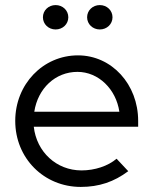

<svg xmlns="http://www.w3.org/2000/svg" viewBox="-20 -727 604 756"><path d="M199 -611C227 -611 249 -632 249 -659C249 -686 227 -707 199 -707C171 -707 149 -686 149 -659C149 -632 171 -611 199 -611ZM373 -611C401 -611 423 -632 423 -659C423 -686 401 -707 373 -707C345 -707 323 -686 323 -659C323 -632 345 -611 373 -611ZM298 9C370 9 429 -11 485 -53L439 -102C405 -73 353 -56 301 -56C202 -56 124 -129 113 -228H524V-251C524 -395 420 -509 287 -509C149 -509 40 -395 40 -251C40 -104 153 9 298 9ZM115 -287C129 -379 198 -444 285 -444C368 -444 437 -376 450 -287Z"/></svg>

Font: Red Hat Display
Style: Regular
Weight: 400
Designer: Pentagram, MCKL
Foundry: Pentagram, MCKL
Version: Version 1.023